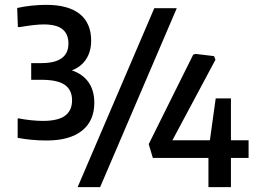

<svg xmlns="http://www.w3.org/2000/svg" viewBox="-20 -774 1076 794"><path d="M173 -193Q141 -193 109.5 -196Q78 -199 53 -204V-284H60Q78 -280 106.5 -277Q135 -274 157 -274Q220 -274 249 -295.5Q278 -317 278 -359Q278 -402 248 -423Q218 -444 152 -444H109V-513H151Q263 -513 263 -594Q263 -633 238.5 -653Q214 -673 160 -673Q142 -673 116.5 -670Q91 -667 62 -662H54L51 -741Q77 -747 109.5 -750.5Q142 -754 170 -754Q263 -754 310 -716Q357 -678 357 -606Q357 -561 336 -529Q315 -497 277 -483Q322 -468 346 -434Q370 -400 370 -349Q370 -274 319 -233.5Q268 -193 173 -193ZM842 -121H612L595 -178L779 -548L789 -551L865 -542L871 -527L693 -194H848L872 -367H935V-194H1008V-121H935V0H842ZM618 -740H711L394 0H301Z"/></svg>

Font: Encode Sans Narrow
Style: Medium
Weight: 500
Designer: Pablo Impallari, Andres Torresi
Foundry: Pablo Impallari, Andres Torresi
Version: Version 1.000; ttfautohint (v1.00) -l 8 -r 50 -G 200 -x 14 -